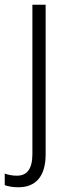

<svg xmlns="http://www.w3.org/2000/svg" viewBox="-56 -552 294 812"><path d="M22 240C94 240 137 195 137 101V-532H81V100C81 162 58 191 16 191C-3 191 -20 188 -36 182V231C-22 236 -3 240 22 240Z"/></svg>

Font: Noto Sans Khmer SemiCondensed Light
Style: Regular
Weight: 300
Width: 4
Designer: Danh Hong and the Monotype Design Team
Foundry: Monotype Imaging Inc.
Version: Version 2.004